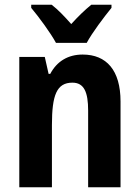

<svg xmlns="http://www.w3.org/2000/svg" viewBox="-20 -786 585 806"><path d="M215 -606H344C367 -649 417 -715 448 -753V-766H363C335 -743 311 -720 279 -685C250 -718 223 -746 197 -766H111V-753C143 -715 193 -647 215 -606ZM327 -557C266 -557 219 -529 191 -476H184L168 -547H61V0H198V-261C198 -387 218 -439 284 -439C333 -439 350 -399 350 -322V0H486V-360C486 -491 427 -557 327 -557Z"/></svg>

Font: Noto Sans Lao UI Cond
Style: Bold
Weight: 700
Width: 3
Designer: Monotype Design Team
Foundry: Monotype Imaging Inc.
Version: Version 2.000